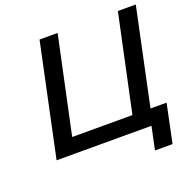

<svg xmlns="http://www.w3.org/2000/svg" viewBox="-140 -805 1064 1078"><g transform="rotate(-20 392.0 -266.5)"><path d="M67 0H634L605 137H710L758 -93H662L784 -670H677L554 -93H194L317 -670H209Z"/></g></svg>

Font: LT Wave Text Medium Italic
Style: Regular
Weight: 500
Designer: Daniel Lyons
Version: Version 2.5 (Glyphs App)